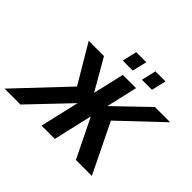

<svg xmlns="http://www.w3.org/2000/svg" viewBox="-192 -1202 1485 1485"><g transform="rotate(45 550.0 -460.0)"><path d="M184 0H10L395 -408L209 -722H376L523 -467L582 -722H727L668 -467L933 -722H1100L767 -407L965 0H791L634 -320L560 0H415L489 -320ZM713 -800 741 -920H851L823 -800ZM503 -800 531 -920H641L613 -800Z"/></g></svg>

Font: Perun
Style: Bold Italic
Weight: 700
Italic angle: -12°
Foundry: Copyright (c) Stefan Peev, Context Ltd, 2016
Version: Version 1.027